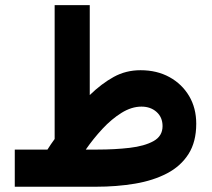

<svg xmlns="http://www.w3.org/2000/svg" viewBox="-20 -709 805 729"><path d="M160.2 -141.1Q167 -152.3 173.6 -161.6Q180.2 -170.9 187.5 -181.2V-689.5H320.8V-348.1Q365.7 -391.6 411.9 -417Q458 -442.4 513.7 -442.4Q575.7 -442.4 623.3 -416.3Q670.9 -390.1 698 -344.5Q725.1 -298.8 725.1 -239.3Q725.1 -170.4 695.8 -124.3Q666.5 -78.1 614.3 -50.8Q562 -23.4 492.7 -11.7Q423.3 0 343.8 0H36.1V-141.1ZM517.1 -304.2Q479.5 -304.2 441.4 -280.5Q403.3 -256.8 368.7 -219.5Q334 -182.1 305.7 -141.1H350.1Q416 -141.1 472.4 -147.7Q528.8 -154.3 563 -173.3Q597.2 -192.4 597.2 -230Q597.2 -263.7 574.5 -283.9Q551.8 -304.2 517.1 -304.2Z"/></svg>

Font: Vazirmatn RD ExtraBold
Style: Regular
Weight: 800
Designer: Saber Rastikerdar
Foundry: Saber Rastikerdar
Version: Version 32.102